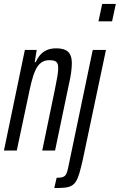

<svg xmlns="http://www.w3.org/2000/svg" viewBox="-24 -763 607 973"><path d="M-4 0 102 -510H162L152 -448H157Q167 -470 180.5 -485.5Q194 -501 214 -509.5Q234 -518 260 -518Q288 -518 305.5 -510.5Q323 -503 331.5 -486.5Q340 -470 340 -443Q340 -422 336.5 -395.5Q333 -369 325 -335L255 0H190L253 -304Q262 -347 266.5 -374Q271 -401 271 -417Q271 -434 266.5 -442.5Q262 -451 252.5 -454.5Q243 -458 226 -458Q201 -458 184 -445Q167 -432 155.5 -407Q144 -382 135.5 -347.5Q127 -313 118 -269L61 0ZM475 -655 494 -743H563L544 -655ZM251 190 263 138Q285 138 296 133.5Q307 129 312.5 117Q318 105 322 84L446 -510H513L395 49Q386 88 378.5 114Q371 140 361.5 155.5Q352 171 338 178.5Q324 186 303 188Q282 190 251 190Z"/></svg>

Font: Saira UltraCondensed Medium
Style: Italic
Weight: 500
Width: 1
Italic angle: -12°
Designer: Hector Gatti with collaboration of the Omnibus-Type team
Foundry: Omnibus-Type
Version: Version 1.101